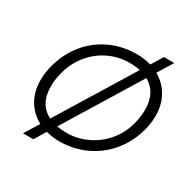

<svg xmlns="http://www.w3.org/2000/svg" viewBox="-189 -961 1210 1224"><g transform="rotate(30 416.0 -349.0)"><path d="M204 -21Q138 -56 101.5 -118.5Q65 -181 65 -264Q65 -304 74 -349Q97 -458 159 -540.5Q221 -623 313.5 -668.5Q406 -714 517 -714Q573 -714 621 -699L673 -784H749L681 -673Q744 -638 779.5 -575.5Q815 -513 815 -431Q815 -393 806 -349Q783 -241 720 -158.5Q657 -76 564 -30.5Q471 15 362 15Q314 15 265 2L214 86H138ZM581 -635Q543 -643 502 -643Q421 -643 347.5 -607Q274 -571 222.5 -504Q171 -437 152 -349Q142 -305 142 -262Q142 -132 241 -82ZM728 -349Q737 -394 737 -433Q737 -560 643 -612L305 -61Q338 -55 377 -55Q457 -55 531 -91Q605 -127 657.5 -193.5Q710 -260 728 -349Z"/></g></svg>

Font: Prompt Light
Style: Italic
Weight: 300
Italic angle: -12°
Designer: Katatrad Team
Foundry: CadsonDemak
Version: Version 1.000